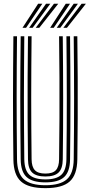

<svg xmlns="http://www.w3.org/2000/svg" viewBox="-20 -993 482 1021"><path d="M221.5 7.5Q131.2 7.5 91.8 -27.9Q52.2 -63.2 51.2 -144.8Q50.2 -224 49.6 -305Q49 -386 49.1 -468.2Q49.2 -550.5 49.8 -633.5Q50.2 -716.5 51.2 -800H70.5Q69.8 -721.5 69.1 -640.4Q68.5 -559.2 68.5 -476.6Q68.5 -394 69 -310.9Q69.5 -227.8 70.5 -145Q71.5 -71 106.9 -39.5Q142.2 -8 221.5 -8Q300.2 -8 335.6 -39.5Q371 -71 372 -145Q373 -226 373.5 -307.6Q374 -389.2 374 -471.4Q374 -553.5 373.4 -635.8Q372.8 -718 372 -800H391.2Q392.8 -690.8 393.2 -581.8Q393.8 -472.8 393.2 -363.5Q392.8 -254.2 391.2 -144.8Q390 -63.2 350.6 -27.9Q311.2 7.5 221.5 7.5ZM221.5 -23.2Q152 -23.2 121.4 -51.6Q90.8 -80 90 -145.2Q89 -227.5 88.4 -309.2Q87.8 -391 87.8 -472.8Q87.8 -554.5 88.4 -636.2Q89 -718 90 -800H109.2Q108.5 -720.5 107.9 -639.2Q107.2 -558 107.2 -475.8Q107.2 -393.5 107.8 -310.8Q108.2 -228 109.2 -145.5Q110.2 -88 136.2 -63.5Q162.2 -39 221.5 -39Q280.2 -39 306.2 -63.5Q332.2 -88 333.2 -145.5Q334.2 -226.5 334.8 -308.1Q335.2 -389.8 335.2 -471.8Q335.2 -553.8 334.6 -635.9Q334 -718 333.2 -800H352.5Q353.5 -717.5 354 -635.8Q354.5 -554 354.5 -472.4Q354.5 -390.8 354.1 -309.1Q353.8 -227.5 352.5 -145.2Q351.8 -80 321.2 -51.6Q290.8 -23.2 221.5 -23.2ZM221.5 -54.5Q172.8 -54.5 151 -75.6Q129.2 -96.8 128.8 -145.8Q127.2 -255.2 126.8 -364Q126.2 -472.8 126.9 -581.6Q127.5 -690.5 128.8 -800H148Q147.2 -721.5 146.6 -640.2Q146 -559 146 -476.4Q146 -393.8 146.5 -310.8Q147 -227.8 148 -146Q148.5 -106 165.4 -88Q182.2 -70 221.5 -70Q260.5 -70 277.1 -88Q293.8 -106 294.2 -146Q295.8 -254.8 296.2 -363.5Q296.8 -472.2 296.2 -581.5Q295.8 -690.8 294.2 -800H313.8Q314.8 -717.5 315.2 -635.6Q315.8 -553.8 315.8 -472.2Q315.8 -390.8 315.4 -309.2Q315 -227.8 313.8 -145.8Q313.2 -96.5 291.5 -75.5Q269.8 -54.5 221.5 -54.5ZM99.5 -845 182.8 -973.2H205.2L118.5 -845ZM134.8 -845 224.8 -973.2H247.5L153.5 -845ZM169.8 -845 267 -973.2H289.8L188.8 -845ZM246.5 -845 329.8 -973.2H352.5L265.5 -845ZM281.5 -845 372 -973.2H394.5L300.5 -845ZM316.8 -845 414 -973.2H436.8L335.8 -845Z"/></svg>

Font: Big Shoulders Inline Text Thin SemiBold
Style: Regular
Weight: 600
Version: Version 2.002